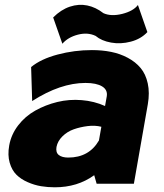

<svg xmlns="http://www.w3.org/2000/svg" viewBox="-20 -778 695 813"><path d="M384.8 -626Q351.1 -642.1 309.3 -631.1Q267.6 -620.1 244.1 -592.8L205.1 -704.1Q238.3 -737.3 275.9 -749.8Q313.5 -762.2 349.4 -754.9Q385.3 -747.6 418 -722.2Q450.7 -707.5 497.6 -719.2Q544.4 -731 564 -756.8L604 -642.1Q576.7 -612.8 533.7 -601.6Q490.7 -590.3 450.2 -597.7Q409.7 -605 384.8 -626ZM369.1 -565.9Q412.6 -565.9 450.4 -558.3Q488.3 -550.8 521.2 -533.2Q554.2 -515.6 575.7 -489.7Q597.2 -463.9 605.7 -424.6Q614.3 -385.3 606 -336.9L546.9 0H389.2L378.9 -36.1Q308.1 15.1 211.9 15.1Q182.1 15.1 154.1 10.5Q126 5.9 97.4 -6.6Q68.8 -19 49.6 -38.1Q30.3 -57.1 21 -89.1Q11.7 -121.1 19 -162.1Q27.3 -208.5 56.9 -247.1Q86.4 -285.6 129.6 -309.8Q172.9 -334 222.9 -346.2Q272.9 -358.4 326.2 -354Q379.4 -349.6 424.8 -329.1L432.1 -370.1Q436.5 -397.5 412.4 -412.1Q388.2 -426.8 341.8 -426.8Q235.8 -426.8 116.2 -350.1L111.8 -494.1Q153.3 -528.3 224.1 -547.1Q294.9 -565.9 369.1 -565.9ZM219.2 -155.8Q215.3 -132.3 229 -121.6Q242.7 -110.8 269 -110.8Q356.9 -110.8 398.9 -183.1L409.2 -241.2Q382.3 -248 351.1 -244.1Q319.8 -240.2 292.2 -230.5Q264.6 -220.7 244.4 -200.7Q224.1 -180.7 219.2 -155.8Z"/></svg>

Font: Stilu Bold
Style: Italic
Weight: 700
Italic angle: -10°
Designer: Genilson Lima Santos
Foundry: Genilson Lima Santos
Version: Version 1.200;PS 001.200;hotconv 1.0.88;makeotf.lib2.5.64775